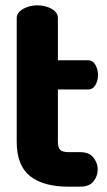

<svg xmlns="http://www.w3.org/2000/svg" viewBox="-20 -703 404 723"><path d="M198 -169Q198 -147 207 -138.5Q216 -130 239 -130H282Q316 -130 332 -109.5Q348 -89 348 -65Q348 -40 332 -20Q316 0 282 0H239Q143 0 93 -40Q43 -80 43 -169V-636Q43 -646 50 -655Q57 -664 68 -670Q79 -676 92.5 -679.5Q106 -683 120 -683Q135 -683 149 -679.5Q163 -676 174 -670Q185 -664 191.5 -655Q198 -646 198 -636V-476H311Q330 -476 339.5 -458.5Q349 -441 349 -421Q349 -400 339.5 -383Q330 -366 311 -366H198Z"/></svg>

Font: AkaAcidDosis
Style: ExtraBold
Weight: 800
Designer: Edgar Tolentino, Pablo Impallari, Igino Marini, Aka-Acid
Foundry: Edgar Tolentino, Pablo Impallari, Igino Marini, Aka-Acid
Version: Version 1.007